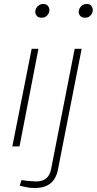

<svg xmlns="http://www.w3.org/2000/svg" viewBox="-20 -735 486 964"><path d="M42 0 139 -490H173L78 0ZM189 -646Q173 -646 165 -655Q157 -664 157 -675Q157 -685 162 -694Q167 -703 176 -709Q185 -715 197 -715Q214 -715 221 -705Q228 -695 228 -684Q228 -675 223 -666Q218 -657 209.5 -651.5Q201 -646 189 -646ZM79 197 88 169 108 172Q122 173 136 174.5Q150 176 161 176Q193 176 211.5 161Q230 146 236 117L355 -490H390L271 116Q262 163 233 186Q204 209 155 209Q138 209 125 207Q112 205 99 202ZM407 -646Q391 -646 383 -655Q375 -664 375 -675Q375 -685 380 -694Q385 -703 394 -709Q403 -715 415 -715Q432 -715 439 -705Q446 -695 446 -684Q446 -675 441 -666Q436 -657 427.5 -651.5Q419 -646 407 -646Z"/></svg>

Font: REM Thin
Style: Italic
Weight: 250
Italic angle: -11°
Designer: Octavio Pardo
Foundry: Ashler Design
Version: Version 1.005;gftools[0.9.28]